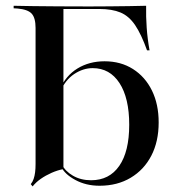

<svg xmlns="http://www.w3.org/2000/svg" viewBox="-20 -643 636 678"><path d="M349.2 -426.6Q406.5 -426.6 449.6 -399.2Q492.7 -371.8 516.5 -323.4Q540.3 -275 540.3 -210.5Q540.3 -143.5 514.5 -93.5Q488.7 -43.5 441.5 -15.3Q394.4 12.9 331.5 12.9Q283.9 12.9 246.4 -7.3Q208.9 -27.4 196 -54L198.4 -62.9Q209.7 -38.7 237.5 -22.6Q265.3 -6.5 301.6 -6.5Q366.1 -6.5 401.2 -57.3Q436.3 -108.1 436.3 -202.4Q436.3 -296.8 402 -349.6Q367.7 -402.4 307.3 -402.4Q273.4 -402.4 241.9 -381.5Q210.5 -360.5 192.7 -319.4L191.1 -327.4Q212.1 -375.8 253.6 -401.2Q295.2 -426.6 349.2 -426.6ZM105.6 -207.3V-544.4Q105.6 -579.8 91.9 -594.8Q78.2 -609.7 41.9 -612.9L28.2 -613.7V-622.6Q59.7 -621.8 98 -621.4Q136.3 -621 185.1 -620.6Q233.9 -620.2 295.2 -620.2Q331.5 -620.2 367.3 -620.6Q403.2 -621 436.3 -621.4Q469.4 -621.8 496 -622.6Q495.2 -584.7 498 -545.2Q500.8 -505.6 508.1 -465.3H499.2Q479 -521.8 457.3 -554Q435.5 -586.3 405.6 -598.8Q375.8 -611.3 330.6 -611.3H201.6L204 -613.7V-207.3ZM204 -46Q183.1 -41.9 162.1 -32.7Q141.1 -23.4 123.8 -11.3Q106.5 0.8 95.2 15.3L88.7 7.3Q95.2 -0.8 98.8 -11.3Q102.4 -21.8 104 -34.7Q105.6 -47.6 105.6 -64.5V-207.3H204V0Z"/></svg>

Font: Playfair 144pt SemiExpanded SemiBold
Style: Regular
Weight: 600
Width: 6
Designer: Claus Eggers Sørensen
Foundry: Claus Eggers Sørensen
Version: Version 2.203